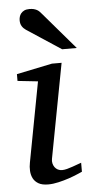

<svg xmlns="http://www.w3.org/2000/svg" viewBox="-54 -765 394 810"><g transform="rotate(-5 143.5 -360.0)"><path d="M263.2 -28.8Q257.3 -26.4 241.7 -19.5Q226.1 -12.7 205.1 -5.6Q184.1 1.5 160.9 6.8Q137.7 12.2 117.2 12.2Q91.3 12.2 76.2 3.4Q61 -5.4 53.7 -19.5Q46.4 -33.7 45.4 -51.3Q44.4 -68.8 47.9 -85.9L111.8 -424.8L25.9 -434.1V-462.9L176.8 -494.1H217.8L142.1 -94.2Q140.1 -84 142.3 -74.7Q144.5 -65.4 149.7 -58.3Q154.8 -51.3 162.8 -47.1Q170.9 -43 181.2 -43Q189.9 -43 201.9 -46.1Q213.9 -49.3 225.8 -53.5Q237.8 -57.6 248 -61.5Q258.3 -65.4 263.2 -66.9ZM225.1 -550.8 80.1 -646Q69.8 -652.8 63.5 -662.8Q57.1 -672.9 57.1 -688Q57.1 -695.3 59.3 -703.1Q61.5 -710.9 66.7 -717.3Q71.8 -723.6 80.3 -727.8Q88.9 -731.9 102.1 -731.9Q112.8 -731.9 120.4 -730Q127.9 -728 133.8 -724.9Q139.6 -721.7 144.3 -717Q148.9 -712.4 153.3 -707L287.1 -550.8Z"/></g></svg>

Font: Charis SIL Eur
Style: Italic
Weight: 400
Italic angle: -11°
Foundry: SIL International
Version: Version 5.000